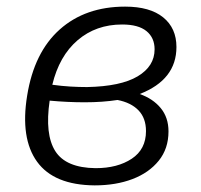

<svg xmlns="http://www.w3.org/2000/svg" viewBox="-20 -551 607 580"><path d="M266 9Q143 8 92 -62.5Q41 -133 62 -262Q83 -393 160.5 -462Q238 -531 358 -531Q433 -531 473 -498.5Q513 -466 513 -409Q513 -310 402 -267Q442 -253 465.5 -224.5Q489 -196 489 -154Q489 -102 459.5 -65.5Q430 -29 380 -10Q330 9 266 9ZM349 -477Q270 -477 214.5 -429.5Q159 -382 138 -295Q167 -291 193 -289.5Q219 -288 243 -288Q345 -290 396 -320.5Q447 -351 447 -402Q447 -437 422.5 -457Q398 -477 349 -477ZM269 -43Q335 -43 378 -71.5Q421 -100 421 -155Q421 -194 398.5 -217.5Q376 -241 335 -249Q290 -242 236 -242Q184 -242 130 -247Q115 -145 147 -94.5Q179 -44 269 -43Z"/></svg>

Font: Raleway
Style: Italic
Weight: 400
Italic angle: -12°
Designer: Matt McInerney, Pablo Impallari, Rodrigo Fuenzalida
Foundry: Matt McInerney, Pablo Impallari, Rodrigo Fuenzalida
Version: Version 4.026